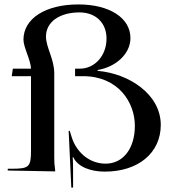

<svg xmlns="http://www.w3.org/2000/svg" viewBox="-20 -770 791 867"><path d="M15 0 229 4V-3C226 -22 225 -38 225 -56V-439C225 -503.5 187.6 -555.9 187.6 -605.2C187.6 -670.3 248.2 -714 339 -714C412.2 -714 461 -666.8 461 -596C461 -517.1 406.6 -460 341 -460H319V-426H355C514.6 -426 589 -307 589 -202C589 -99.4 536 -31 457 -31C378.8 -31 323.2 -88.1 304 -150L295 -179H290L302 77H310V1C310 -12.5 309.8 -50.5 308 -59L311 -60C330.5 -16.8 389 5 453 5C604.8 5 706 -79.7 706 -206C706 -343.4 563.6 -437.9 421 -450V-454C504.3 -467.8 569 -527.6 569 -598C569 -689.2 474.6 -750 334 -750C185.5 -750 85.9 -686.3 85.9 -590.9C85.9 -556.2 118.5 -500.1 120 -460H38L33 -426H120V-90C120 -16 111.2 -8 32 -8H15Z"/></svg>

Font: Prida01
Style: Bold
Weight: 700
Designer: gluk
Foundry: gluk
Version: Version 00.072